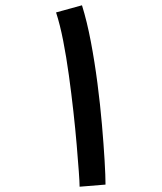

<svg xmlns="http://www.w3.org/2000/svg" viewBox="-20 -702 612 726"><path d="M379 -4 281 4Q281 -12 278 -53.5Q275 -95 270 -154Q265 -213 257.5 -280.5Q250 -348 240.5 -417Q231 -486 219 -547.5Q207 -609 192 -655L290 -682Q309 -621 323.5 -544.5Q338 -468 348.5 -387Q359 -306 365.5 -230.5Q372 -155 375.5 -95.5Q379 -36 379 -4Z"/></svg>

Font: Noto Sans Arabic Med
Style: Regular
Weight: 500
Designer: Monotype Design Team, Nadine Chahine, Nizar Qandah and Khaled Hosny
Foundry: Monotype Imaging Inc.
Version: Version 2.012; ttfautohint (v1.8.4.7-5d5b)